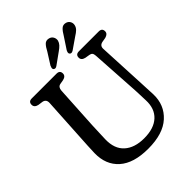

<svg xmlns="http://www.w3.org/2000/svg" viewBox="-248 -1016 1160 1160"><g transform="rotate(-45 332.0 -435.5)"><path d="M523.5 -295 504 -608.5Q503 -624 497.5 -630.8Q492 -637.5 480 -639.5L450 -644.5Q422 -651 422 -673.5Q422 -700 450.5 -700H619.5Q648 -700 648 -673.5Q648 -652 620 -644.5L591 -639.5Q563 -633.5 565 -605L580 -295.5Q581 -270.5 582.2 -246.8Q583.5 -223 584.5 -197.5Q587 -105 522.2 -46Q457.5 13 330.5 13Q206.5 13 143.2 -43.5Q80 -100 82 -198Q82.5 -220.5 84.5 -258.5Q86.5 -296.5 88.5 -327.5L104.5 -604.5Q106 -634 79.5 -639.5L47.5 -644Q19.5 -650.5 19.5 -673.5Q19.5 -700 48 -700H259Q287.5 -700 287.5 -673.5Q287.5 -651 259.5 -644.5L231 -639.5Q209.5 -635 207.5 -606.5L191.5 -327.5Q190 -292 189 -263.5Q188 -235 187 -211Q185 -131 230.8 -90Q276.5 -49 357.5 -49Q441.5 -49 485.8 -90Q530 -131 527 -204Q526 -235 525.2 -255.2Q524.5 -275.5 523.5 -295ZM314 -833.5Q327 -859 340.8 -873.5Q354.5 -888 376 -883Q392.5 -879.5 401 -865.8Q409.5 -852 406.5 -835Q402.5 -820.5 392 -809Q381.5 -797.5 364 -785.5L291.5 -733.5Q276.5 -722.5 265.5 -732.5Q261 -738.5 262.5 -745.2Q264 -752 267.5 -760ZM451.5 -830.5Q465.5 -855 480 -868.8Q494.5 -882.5 515.5 -877Q531.5 -873 539.8 -858.8Q548 -844.5 543.5 -827.5Q539.5 -812.5 528.2 -801.8Q517 -791 499 -780L426 -729.5Q409.5 -719.5 400.5 -730Q396 -735.5 397.5 -742.5Q399 -749.5 403 -757Z"/></g></svg>

Font: Fraunces 144pt S100
Style: Regular
Weight: 400
Version: Version 1.000; ttfautohint (v1.8.3)